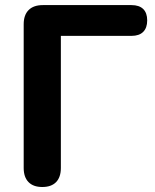

<svg xmlns="http://www.w3.org/2000/svg" viewBox="-20 -725 606 753"><path d="M72.9 -66.4V-629.8Q72.9 -666.3 92.3 -685.6Q111.6 -705 148.1 -705H495.6Q525.9 -705 541.6 -689.7Q557.3 -674.3 557.3 -645Q557.3 -615.8 541.6 -600Q525.9 -584.3 495.6 -584.3H218.7V-66.4Q218.7 -30.1 200 -10.8Q181.2 8.4 145.9 8.4Q110.6 8.4 91.8 -10.9Q72.9 -30.3 72.9 -66.4Z"/></svg>

Font: SN Pro Thin
Style: Regular
Weight: 200
Designer: Tobias Whetton
Foundry: Supernotes
Version: Version 1.003;Glyphs 3.3 (3324)